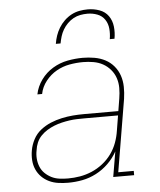

<svg xmlns="http://www.w3.org/2000/svg" viewBox="-54 -796 707 851"><g transform="rotate(-5 300.0 -371.0)"><path d="M215 8Q193 8 171.5 5Q150 2 131 -7Q112 -16 97.5 -30.5Q83 -45 74.5 -64Q66 -83 64.5 -105Q63 -127 67 -149Q71 -173 83.5 -197Q96 -221 117 -237.5Q138 -254 162 -264Q186 -274 211.5 -279.5Q237 -285 261.5 -287Q286 -289 311 -289H464L473 -344Q477 -368 477 -391Q477 -414 470 -435Q463 -456 448.5 -473Q434 -490 415 -500.5Q396 -511 373 -515Q350 -519 327 -519Q297 -519 266.5 -513.5Q236 -508 208.5 -492.5Q181 -477 160.5 -451Q140 -425 134 -394H113Q120 -429 141.5 -458.5Q163 -488 194 -506.5Q225 -525 259.5 -531.5Q294 -538 327 -538Q353 -538 379 -533.5Q405 -529 427 -517.5Q449 -506 465 -487Q481 -468 489 -444.5Q497 -421 497.5 -394.5Q498 -368 494 -341L440 -19H509V0H416L435 -112Q419 -83 394.5 -59Q370 -35 340 -19.5Q310 -4 278.5 2Q247 8 215 8ZM216 -11Q243 -11 269.5 -15.5Q296 -20 322 -31Q348 -42 371 -60Q394 -78 410.5 -101Q427 -124 436.5 -150Q446 -176 450 -203L461 -270H311Q294 -270 277.5 -269.5Q261 -269 244 -266.5Q227 -264 210 -260Q193 -256 176.5 -249.5Q160 -243 144.5 -233.5Q129 -224 116.5 -211Q104 -198 97 -181.5Q90 -165 88 -148Q84 -129 85.5 -110Q87 -91 94 -74Q101 -57 114 -44.5Q127 -32 143 -24Q159 -16 178 -13.5Q197 -11 216 -11ZM214 -610Q217 -629 223 -646.5Q229 -664 239 -680.5Q249 -697 263.5 -711Q278 -725 295 -734Q312 -743 330.5 -746.5Q349 -750 368 -750Q395 -750 420 -741Q445 -732 459.5 -711.5Q474 -691 477 -664Q480 -637 475 -610H454Q458 -633 456 -656Q454 -679 442 -697Q430 -715 409 -723Q388 -731 365 -731Q349 -731 333 -728Q317 -725 302.5 -717Q288 -709 276 -697Q264 -685 255.5 -670.5Q247 -656 242.5 -641Q238 -626 235 -610Z"/></g></svg>

Font: Iosevka Curly Slab ThExObl
Style: Regular
Weight: 100
Width: 7
Italic angle: -9°
Monospace: yes
Designer: Belleve Invis
Foundry: Belleve Invis
Version: Version 11.1.0; ttfautohint (v1.8.3)